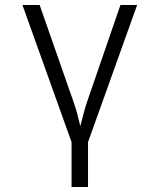

<svg xmlns="http://www.w3.org/2000/svg" viewBox="-20 -570 640 770"><path d="M267 180H333V0L530 -550H463L330 -164C318 -129 310 -93 302 -64C295 -93 287 -129 274 -164L139 -550H70L267 0Z"/></svg>

Font: JetBrains Mono ExtraLight
Style: Regular
Weight: 240
Monospace: yes
Designer: Philipp Nurullin, Konstantin Bulenkov
Foundry: JetBrains
Version: Version 2.305